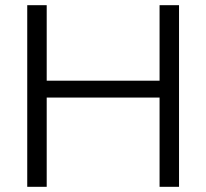

<svg xmlns="http://www.w3.org/2000/svg" viewBox="-20 -720 795 740"><path d="M85 0H160V-344H595V0H670V-700H595V-409H160V-700H85Z"/></svg>

Font: Absans
Style: Regular
Weight: 400
Designer: Valerio Monopoli
Version: Version 1.200;Glyphs 3.2 (3217)